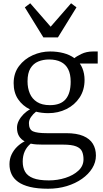

<svg xmlns="http://www.w3.org/2000/svg" viewBox="-20 -885 633 1175"><path d="M274 270Q209 270 163.8 259Q118.5 248 90.8 228Q63 208 50.5 180.5Q38 153 38 120Q38 87.5 51 60.2Q64 33 85.2 12.5Q106.5 -8 131 -20Q108.5 -32 96.2 -52.5Q84 -73 84 -103Q84 -125.5 95.2 -147Q106.5 -168.5 124.5 -186.5Q142.5 -204.5 163.5 -215.5Q118 -237.5 90.8 -277.8Q63.5 -318 63.5 -376Q63.5 -437 96.2 -480.5Q129 -524 180.2 -547Q231.5 -570 286.5 -570Q330 -570 368.5 -560Q407 -550 435.5 -529Q446 -539 477.5 -554.5Q509 -570 549.5 -570H578V-496H468.5Q477.5 -483.5 484 -467.8Q490.5 -452 494 -433.8Q497.5 -415.5 497.5 -396Q497.5 -334 467.2 -288.2Q437 -242.5 386.5 -217.5Q336 -192.5 275.5 -192.5Q255.5 -192.5 236.8 -194.8Q218 -197 200.5 -201.5Q182.5 -187.5 169.8 -169Q157 -150.5 157 -131.5Q157 -92.5 182 -81.2Q207 -70 267 -70H385Q449 -70 489.2 -53Q529.5 -36 548.2 -5.2Q567 25.5 567 67Q567 108 544.5 144.5Q522 181 482 209.2Q442 237.5 388.8 253.8Q335.5 270 274 270ZM279 219Q332 219 380.5 203.5Q429 188 460 159.2Q491 130.5 491 90Q491 62 482 41.8Q473 21.5 446 10.8Q419 0 365 0H241Q221 0 202.5 -1.2Q184 -2.5 168 -6Q144 13.5 131.5 41Q119 68.5 119 104Q119 140 133.5 165.8Q148 191.5 182.8 205.2Q217.5 219 279 219ZM285.5 -241.5Q351 -241.5 381.8 -277.8Q412.5 -314 412.5 -385Q412.5 -431.5 397.2 -461.5Q382 -491.5 352.5 -506.2Q323 -521 280.5 -521Q244 -521 214 -508.5Q184 -496 166.2 -466.8Q148.5 -437.5 148.5 -387Q148.5 -346 162.5 -313Q176.5 -280 206.8 -260.8Q237 -241.5 285.5 -241.5ZM245.5 -656 132 -840 165 -865 290 -721.5 415 -865 448 -840 334.5 -656Z"/></svg>

Font: Merriweather Light
Style: Regular
Weight: 300
Designer: Eben Sorkin
Foundry: Eben Sorkin
Version: Version 2.100